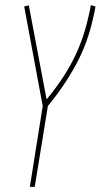

<svg xmlns="http://www.w3.org/2000/svg" viewBox="-20 -726 391 746"><path d="M96 0 146 -314 74 -701 92 -705 161 -340Q224 -415 264 -493Q304 -571 324 -663Q327 -674 329 -684.5Q331 -695 333 -706L351 -701Q349 -690 347 -679Q345 -668 342 -657Q321 -559 275 -474.5Q229 -390 166 -314L115 0Z"/></svg>

Font: Georama Condensed Thin
Style: Italic
Weight: 100
Width: 3
Italic angle: -9°
Designer: Jean-Baptiste Levee
Foundry: Production Type
Version: Version 1.000